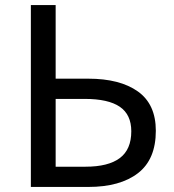

<svg xmlns="http://www.w3.org/2000/svg" viewBox="-20 -739 689 759"><path d="M102 -719H200V-428H329Q454 -428 525 -377.5Q596 -327 596 -222Q596 -109 525.5 -54.5Q455 0 329 0H102ZM499 -220Q499 -286 453.5 -317Q408 -348 315 -348H200V-80H318Q408 -80 453.5 -114Q499 -148 499 -220Z"/></svg>

Font: Nebula Sans Medium
Style: Regular
Weight: 500
Designer: Paul D. Hunt for Adobe (as Source Sans)
Foundry: Nebula Entertainment & Broadcasting LLC
Version: Version 1.010